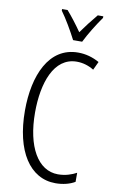

<svg xmlns="http://www.w3.org/2000/svg" viewBox="-103 -1000 637 1064"><g transform="rotate(10 215.5 -468.5)"><path d="M247 -788H298C321 -835 359 -896 389 -938V-947H358C324 -906 303 -879 273 -837C246 -876 213 -919 188 -947H157V-938C186 -899 223 -835 247 -788ZM289 -674C321 -674 354 -665 385 -646L407 -693C369 -714 330 -725 287 -725C123 -725 52 -555 52 -358C52 -129 144 10 288 10C330 10 369 0 397 -17V-68C371 -54 336 -41 293 -41C180 -41 109 -165 109 -357C109 -521 159 -674 289 -674Z"/></g></svg>

Font: Noto Sans Kannada ExtraCondensed Light
Style: Regular
Weight: 300
Width: 2
Designer: Jelle Bosma - Monotype Design Team
Foundry: Monotype Imaging Inc.
Version: Version 2.005